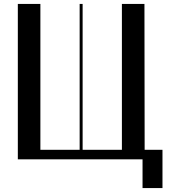

<svg xmlns="http://www.w3.org/2000/svg" viewBox="-20 -804 880 969"><path d="M710 -48H800V145H699.4V0H70V-784H183.8V-48H382V-784H397V-48H595.2V-784H709Z"/></svg>

Font: Facade Sud
Style: Regular
Weight: 100
Designer: Éléonore Fines
Foundry: Velvetyne Type Foundry
Version: Version 1.001;Glyphs 3.2 (3202)